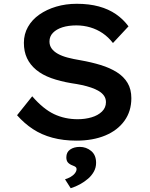

<svg xmlns="http://www.w3.org/2000/svg" viewBox="-20 -732 792 1013"><path d="M383 10Q314 10 256.5 -5.5Q199 -21 153.5 -51Q108 -81 70 -124L150 -224Q208 -157 265 -130Q322 -103 390 -103Q429 -103 463 -113Q497 -123 518 -143.5Q539 -164 539 -193Q539 -212 529 -226.5Q519 -241 501.5 -251.5Q484 -262 460.5 -270Q437 -278 411 -283.5Q385 -289 357 -293Q297 -303 250 -320Q203 -337 171 -363.5Q139 -390 122.5 -425Q106 -460 106 -506Q106 -552 127.5 -590Q149 -628 187.5 -655Q226 -682 276.5 -697Q327 -712 385 -712Q450 -712 501.5 -698Q553 -684 592 -657Q631 -630 658 -593L576 -505Q552 -536 522 -556.5Q492 -577 456.5 -587.5Q421 -598 383 -598Q341 -598 309.5 -588Q278 -578 259.5 -559Q241 -540 241 -513Q241 -492 252.5 -476Q264 -460 285.5 -448Q307 -436 337.5 -428Q368 -420 405 -414Q462 -404 511 -389Q560 -374 596.5 -351Q633 -328 653 -294.5Q673 -261 673 -214Q673 -145 636.5 -94.5Q600 -44 535 -17Q470 10 383 10ZM353 261 323 214Q337 210 351.5 202Q366 194 375 182.5Q384 171 384 160Q384 153 379 149Q374 145 363 141Q347 135 338.5 125.5Q330 116 330 98Q330 71 350 57Q370 43 401 43Q435 43 461 64.5Q487 86 487 127Q487 152 475.5 173Q464 194 445 210.5Q426 227 402.5 240Q379 253 353 261Z"/></svg>

Font: Lexend Exa Medium
Style: Regular
Weight: 500
Designer: Bonnie Shaver-Troup, Thomas Jockin
Foundry: Lexend
Version: Version 1.007